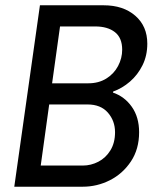

<svg xmlns="http://www.w3.org/2000/svg" viewBox="-20 -706 587 726"><path d="M34 0 131 -686H372Q446 -686 491.5 -646.5Q537 -607 537 -541Q537 -496 519 -459.5Q501 -423 471.5 -397.5Q442 -372 408 -360L407 -356Q451 -341 478.5 -302Q506 -263 506 -206Q506 -142 475 -95.5Q444 -49 395.5 -24.5Q347 0 293 0ZM134 -80H293Q324 -80 352 -94.5Q380 -109 397.5 -137.5Q415 -166 415 -206Q415 -249 388 -280Q361 -311 311 -311H166ZM177 -391H314Q353 -391 382 -409Q411 -427 426.5 -456.5Q442 -486 442 -518Q442 -563 414.5 -584.5Q387 -606 340 -606H207Z"/></svg>

Font: Archivo Narrow
Style: Italic
Weight: 400
Italic angle: -8°
Designer: Hector Gatti
Foundry: Omnibus-Type
Version: Version 3.002